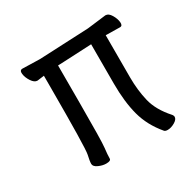

<svg xmlns="http://www.w3.org/2000/svg" viewBox="-119 -604 739 739"><g transform="rotate(-30 250.0 -234.0)"><path d="M425 17Q414 17 410 12Q366 -40 350 -100Q334 -160 334 -241V-416L209 -410L183 -409Q183 -360 183 -244Q183 -74 179.5 -45Q176 -16 176 1Q176 11 155 11Q139 11 121.5 3Q104 -5 104 -17Q104 -29 110 -55Q116 -81 116 -351Q116 -378 116 -402Q95 -399 86 -398H85Q72 -398 60.5 -415.5Q49 -433 47 -450Q45 -467 58 -467L135 -465L354 -475Q375 -477 399.5 -480.5Q424 -484 436 -485H438Q451 -485 461.5 -467.5Q472 -450 473.5 -433.5Q475 -417 463 -417L400 -418V-231Q400 -174 412 -124Q424 -74 468 -25Q468 -24 469 -24Q473 -18 473 -14Q473 -2 456.5 7.5Q440 17 425 17Z"/></g></svg>

Font: LXGW WenKai Mono TC
Style: Regular
Weight: 400
Designer: LXGW / Fontworks Inc.
Foundry: LXGW / Fontworks Inc.
Version: Version 1.330